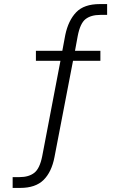

<svg xmlns="http://www.w3.org/2000/svg" viewBox="-20 -733 589 941"><path d="M42 188V135H76Q121 135 148 114Q175 93 187 32L278 -444L289 -435H156V-484H297L283 -471L300 -562Q315 -633 353.5 -673Q392 -713 469 -713H505V-660H472Q426 -660 399.5 -639.5Q373 -619 361 -557L345 -470L335 -484H472V-435H323L340 -446L247 37Q233 110 193.5 149Q154 188 79 188Z"/></svg>

Font: Nunito Sans 10pt SemiCondensed Light
Style: Regular
Weight: 300
Width: 4
Designer: Vernon Adams
Foundry: Vernon Adams
Version: Version 3.101;gftools[0.9.27]